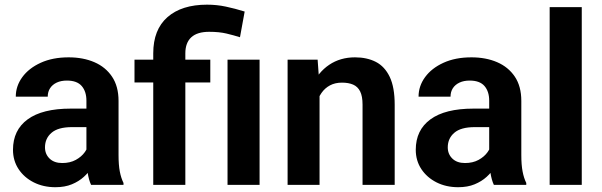

<svg xmlns="http://www.w3.org/2000/svg" viewBox="-20 -780 2538 810"><path d="M344.6 -115.8V-355.3Q344.6 -393.9 324.8 -417Q304.9 -440.1 262.3 -440.1Q237.5 -440.1 219.3 -431.6Q201.2 -423.1 191.3 -407.9Q181.4 -392.7 181.4 -372.2H46.6Q46.6 -417 74.1 -454.6Q101.6 -492.3 151.8 -515.2Q202 -538.1 269.7 -538.1Q330.6 -538.1 378 -517.7Q425.4 -497.3 452.7 -456.5Q480.1 -415.7 480.1 -354.3V-126.1Q480.1 -84.5 485.4 -56.6Q490.8 -28.7 501 -8.1V0H364.3Q354.5 -20.9 349.6 -52.6Q344.6 -84.3 344.6 -115.8ZM362.9 -321.8 363.9 -243.7H283.7Q225.1 -243.7 197.5 -219.9Q169.8 -196.2 169.8 -158.3Q169.8 -129.8 189.2 -111Q208.6 -92.2 242.5 -92.2Q275.5 -92.2 299.8 -105.5Q324 -118.8 337.7 -138.1Q351.4 -157.3 352 -174.8L389.1 -117Q381.8 -97.1 368.3 -75.1Q354.8 -53.1 333.7 -33.9Q312.7 -14.7 283.1 -2.5Q253.5 9.8 213.8 9.8Q163 9.8 122.4 -10.6Q81.8 -31.1 58.3 -66.7Q34.8 -102.4 34.8 -148.1Q34.8 -231.1 96.6 -276.4Q158.4 -321.8 278.4 -321.8Z M761.9 0H626.5V-554.9Q626.5 -654.9 686.4 -707.6Q746.4 -760.3 853.5 -760.3Q894.5 -760.3 932.9 -752.1Q971.3 -744 1012.2 -731.3L992.4 -622.9Q966.1 -631.2 935.4 -638.5Q904.7 -645.8 862.2 -645.8Q812.3 -645.8 787.1 -622.8Q761.9 -599.7 761.9 -554.9ZM867.2 -528.3V-432H547.4V-528.3ZM1075.1 -528.3V0H939.9V-528.3Z M1328.1 -415.5V0H1193.3V-528.3H1320ZM1307.8 -283H1269.6Q1270 -360.7 1296 -417.9Q1322 -475.1 1368.8 -506.6Q1415.5 -538.1 1477.7 -538.1Q1528.2 -538.1 1565.8 -518.8Q1603.3 -499.4 1624.2 -455.6Q1645.1 -411.7 1645.1 -338V0H1509.5V-338.7Q1509.5 -374.3 1499.3 -394.5Q1489.2 -414.6 1469.8 -423Q1450.5 -431.4 1422.5 -431.4Q1393.8 -431.4 1372.2 -419.9Q1350.6 -408.4 1336.4 -388Q1322.2 -367.7 1315 -340.8Q1307.8 -314 1307.8 -283Z M2043.8 -115.8V-355.3Q2043.8 -393.9 2024 -417Q2004.1 -440.1 1961.5 -440.1Q1936.7 -440.1 1918.6 -431.6Q1900.4 -423.1 1890.5 -407.9Q1880.7 -392.7 1880.7 -372.2H1745.8Q1745.8 -417 1773.3 -454.6Q1800.8 -492.3 1851 -515.2Q1901.2 -538.1 1968.9 -538.1Q2029.8 -538.1 2077.2 -517.7Q2124.6 -497.3 2152 -456.5Q2179.3 -415.7 2179.3 -354.3V-126.1Q2179.3 -84.5 2184.7 -56.6Q2190 -28.7 2200.2 -8.1V0H2063.5Q2053.7 -20.9 2048.8 -52.6Q2043.8 -84.3 2043.8 -115.8ZM2062.1 -321.8 2063.1 -243.7H1982.9Q1924.3 -243.7 1896.7 -219.9Q1869 -196.2 1869 -158.3Q1869 -129.8 1888.4 -111Q1907.8 -92.2 1941.7 -92.2Q1974.7 -92.2 1999 -105.5Q2023.2 -118.8 2036.9 -138.1Q2050.6 -157.3 2051.2 -174.8L2088.3 -117Q2081.1 -97.1 2067.5 -75.1Q2054 -53.1 2033 -33.9Q2011.9 -14.7 1982.3 -2.5Q1952.7 9.8 1913 9.8Q1862.2 9.8 1821.6 -10.6Q1781.1 -31.1 1757.5 -66.7Q1734 -102.4 1734 -148.1Q1734 -231.1 1795.8 -276.4Q1857.6 -321.8 1977.6 -321.8Z M2434.3 -750V0H2298.9V-750Z"/></svg>

Font: Vazirmatn
Style: Regular
Weight: 400
Designer: Saber Rastikerdar
Foundry: Saber Rastikerdar
Version: Version 33.003;September 2, 2022;FontCreator 14.0.0.2862 64-